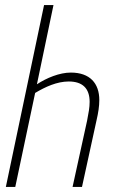

<svg xmlns="http://www.w3.org/2000/svg" viewBox="-20 -734 474 754"><path d="M3 0H40L118 -369C158 -393 204 -414 250 -414C304 -414 332 -387 332 -334C332 -311 328 -292 322 -260L265 0H302L359 -261C366 -291 370 -317 370 -341C370 -407 333 -449 258 -449C214 -449 163 -428 125 -403L190 -714H153Z"/></svg>

Font: Noto Sans ExtraCondensed ExtraLight
Style: Italic
Weight: 200
Width: 2
Italic angle: -12°
Designer: Monotype Design Team
Foundry: Monotype Imaging Inc.
Version: Version 2.013